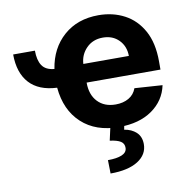

<svg xmlns="http://www.w3.org/2000/svg" viewBox="-85 -637 941 951"><g transform="rotate(-10 385.0 -161.5)"><path d="M22 -434.3H131.4Q131.4 -386.4 149.3 -359.2Q167.3 -332 210.9 -328.1Q226.9 -430.4 296.2 -491.5Q365.4 -552.6 471.2 -552.6Q543.3 -552.6 601.4 -522Q659.4 -491.5 693.5 -429.9Q727.6 -368.3 727.6 -275.6V-234H356.2V-233.7Q356.2 -172.6 389.6 -137.4Q422.9 -102.3 479.8 -102.3Q517.8 -102.3 545.5 -118.3Q573.2 -134.2 584.5 -165.5L724.4 -156.2Q708.5 -80.3 643.5 -34.8Q578.5 10.7 477.3 10.7Q360.1 10.7 289.2 -54.9Q218.4 -120.4 208.1 -234.4Q116.5 -238.6 69.4 -290.1Q22.4 -341.6 22 -434.3ZM356.2 -327.8H585.2Q584.9 -376.4 554 -408Q523.1 -439.6 473.7 -439.6Q423.3 -439.6 391 -407Q358.7 -374.3 356.2 -327.8ZM435 -2.8H504.6L498.9 28.1Q535.5 33.7 558.8 55.4Q582 77.1 582.4 114.3Q582.7 167.3 533.4 198.7Q484 230.1 394.9 230.1L393.5 162.6Q438.2 162.6 463.8 151.8Q489.3 141 490.1 118.3Q490.8 96.2 473.4 85Q456 73.9 419 69.2Z"/></g></svg>

Font: Inter UI
Style: Bold
Weight: 700
Designer: Rasmus Andersson
Foundry: rsms
Version: 3.2;8d6f07862